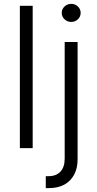

<svg xmlns="http://www.w3.org/2000/svg" viewBox="-20 -757 498 981"><path d="M147 -727.5V0H81.5V-727.5ZM310.5 -542.5H376.5V54.7Q377 101.1 359.1 134.8Q341.3 168.5 308.6 186.3Q275.9 204.1 230 204.1H213.9V143.1H228.5Q267.1 143.1 288.8 119.9Q310.5 96.7 310.5 53.7ZM343.8 -645Q324.2 -645 309.8 -658.4Q295.4 -671.9 295.4 -690.9Q295.4 -710.4 309.8 -723.9Q324.2 -737.3 343.8 -737.3Q363.8 -737.3 377.9 -723.9Q392.1 -710.4 392.1 -690.9Q392.1 -671.9 377.9 -658.4Q363.8 -645 343.8 -645Z"/></svg>

Font: Inter 16pt Light
Style: Regular
Weight: 300
Version: Version 4.001;git-66647c0bb